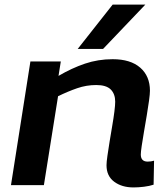

<svg xmlns="http://www.w3.org/2000/svg" viewBox="-20 -810 730 840"><path d="M113 -541H246L236 -478Q294 -512 351.5 -531.5Q409 -551 473 -551Q551 -551 593.5 -514Q636 -477 636 -413Q636 -399 632 -369.5Q628 -340 622 -304.5Q616 -269 610 -234Q604 -199 600 -172Q596 -145 596 -134Q596 -103 626 -103Q641 -103 654 -107L652 -2Q634 4 610 7Q586 10 564 10Q513 10 479.5 -15Q446 -40 446 -87Q446 -101 450 -128.5Q454 -156 459.5 -190.5Q465 -225 471 -259.5Q477 -294 480.5 -322Q484 -350 484 -365Q484 -399 464.5 -418.5Q445 -438 401 -438Q358 -438 317.5 -424Q277 -410 234 -389L172 0H28ZM320 -596 473 -790H616L431 -596Z"/></svg>

Font: Georama Extended SemiBold
Style: Italic
Weight: 600
Width: 7
Italic angle: -9°
Designer: Jean-Baptiste Levee
Foundry: Production Type
Version: Version 1.000